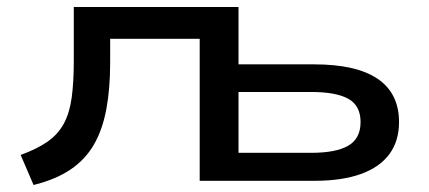

<svg xmlns="http://www.w3.org/2000/svg" viewBox="-20 -517 1228 549"><path d="M76 12 39 -74Q86 -91 116 -112Q146 -133 162.5 -163.5Q179 -194 185 -238Q191 -282 191 -343V-497H662V-333H878Q999 -333 1060 -291.5Q1121 -250 1121 -168Q1121 -114 1093.5 -76.5Q1066 -39 1012 -19.5Q958 0 879 0H551V-406H295V-339Q295 -263 284 -204.5Q273 -146 248.5 -103.5Q224 -61 182 -32.5Q140 -4 76 12ZM662 -80H869Q941 -80 976 -100.5Q1011 -121 1011 -168Q1011 -215 976 -234.5Q941 -254 869 -254H662Z"/></svg>

Font: Nunito Sans 7pt Expanded Medium
Style: Regular
Weight: 500
Width: 7
Designer: Vernon Adams
Foundry: Vernon Adams
Version: Version 3.101;gftools[0.9.27]